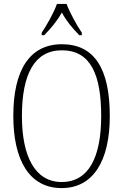

<svg xmlns="http://www.w3.org/2000/svg" viewBox="-20 -951 630 981"><path d="M193 -784V-771H206C244 -811 270 -841 296 -887C321 -841 347 -811 385 -771H398V-784C372 -822 337 -886 320 -931H271C255 -886 219 -822 193 -784ZM295 10C457 10 541 -130 541 -358C541 -599 463 -725 296 -725C131 -725 48 -592 48 -359C48 -134 129 10 295 10ZM295 -21C159 -21 92 -152 92 -358C92 -570 155 -694 296 -694C443 -694 497 -570 497 -358C497 -149 434 -21 295 -21Z"/></svg>

Font: Noto Serif Hebrew Condensed ExtraLight
Style: Regular
Weight: 200
Width: 3
Designer: Monotype Design Team
Foundry: Monotype Imaging Inc.
Version: Version 2.004